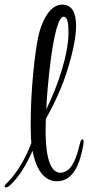

<svg xmlns="http://www.w3.org/2000/svg" viewBox="-49 -781 385 838"><path d="M-12 33C27 2 65 -58 93 -123C105 -59 134 10 199 10C276 10 301 -76 314 -145C315 -152 316 -157 316 -161C316 -170 314 -173 311 -173C308 -173 303 -168 301 -159C290 -115 278 -68 252 -43C243 -34 228 -27 215 -27C158 -27 150 -137 150 -215C150 -233 151 -249 151 -262C178 -309 207 -369 228 -425C240 -458 283 -581 283 -669C283 -721 268 -761 222 -761C163 -761 130 -675 119 -625C103 -554 85 -386 85 -248V-247C85 -231 85 -213 86 -190C86 -180 87 -169 88 -157C63 -92 27 -26 -22 21C-27 26 -29 30 -29 32C-29 36 -26 37 -23 37C-19 37 -15 36 -12 33ZM153 -304C154 -351 180 -708 229 -708C245 -708 250 -680 250 -641C250 -545 205 -409 153 -304Z"/></svg>

Font: Style Script
Style: Regular
Weight: 400
Designer: Robert E. Leuschke
Foundry: Robert E. Leuschke
Version: Version 1.010